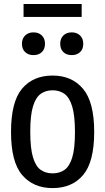

<svg xmlns="http://www.w3.org/2000/svg" viewBox="-20 -929 525 958"><path d="M242.5 9.5Q146.5 9.5 90.8 -55.5Q35 -120.5 35 -270.5Q35 -421.5 90.2 -486.8Q145.5 -552 242.5 -552Q338.5 -552 394.2 -486Q450 -420 450 -271Q450 -121 394.8 -55.8Q339.5 9.5 242.5 9.5ZM242.5 -64Q277 -64 302 -81.5Q327 -99 340.5 -143.5Q354 -188 354 -269Q354 -352.5 340.2 -397.8Q326.5 -443 301.5 -460.8Q276.5 -478.5 242.5 -478.5Q208.5 -478.5 183.5 -461Q158.5 -443.5 144.8 -398.8Q131 -354 131 -272.5Q131 -189.5 144.5 -144.2Q158 -99 183 -81.5Q208 -64 242.5 -64ZM338 -654Q312 -654 296.2 -669Q280.5 -684 280.5 -710.5Q280.5 -736.5 296.2 -752Q312 -767.5 338 -767.5Q363.5 -767.5 379.5 -752Q395.5 -736.5 395.5 -710.5Q395.5 -684 379.5 -669Q363.5 -654 338 -654ZM147 -654Q121.5 -654 105.5 -669Q89.5 -684 89.5 -710.5Q89.5 -736.5 105.5 -752Q121.5 -767.5 147 -767.5Q173 -767.5 188.8 -752Q204.5 -736.5 204.5 -710.5Q204.5 -684 188.8 -669Q173 -654 147 -654ZM97.5 -844.5V-909H387.5V-844.5Z"/></svg>

Font: Encode Sans Condensed Medium
Style: Regular
Weight: 500
Width: 3
Designer: Multiple Designers
Foundry: Impallari Type
Version: Version 3.000; ttfautohint (v1.8.3) -l 8 -r 50 -G 200 -x 14 